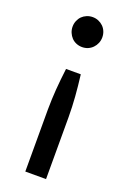

<svg xmlns="http://www.w3.org/2000/svg" viewBox="-135 -565 526 783"><g transform="rotate(20 127.5 -173.0)"><path d="M83 170.5V-99Q83 -121.5 84 -143Q85 -164.5 86.5 -186.2Q88 -208 90.5 -231Q93 -254 96 -279.5H160Q163 -254 165.5 -231Q168 -208 169.5 -186.2Q171 -164.5 172 -143Q173 -121.5 173 -99V170.5ZM62 -451Q62 -464.5 67 -476.5Q72 -488.5 80.5 -497Q89 -505.5 101 -510.5Q113 -515.5 126.5 -515.5Q140 -515.5 151.8 -510.5Q163.5 -505.5 172.2 -497Q181 -488.5 186 -476.5Q191 -464.5 191 -451Q191 -437.5 186 -425.5Q181 -413.5 172.2 -404.5Q163.5 -395.5 151.8 -390.5Q140 -385.5 126.5 -385.5Q113 -385.5 101 -390.5Q89 -395.5 80.5 -404.5Q72 -413.5 67 -425.5Q62 -437.5 62 -451Z"/></g></svg>

Font: Lato Medium
Style: Regular
Weight: 500
Designer: Lukasz Dziedzic
Foundry: tyPoland Lukasz Dziedzic
Version: Version 2.006; 2014-01-15